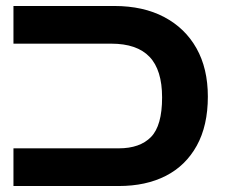

<svg xmlns="http://www.w3.org/2000/svg" viewBox="-20 -622 760 642"><path d="M25 0V-126H377Q448 -126 485 -164Q522 -202 522 -296Q522 -388 480 -432Q438 -476 352 -476H25V-602H362Q459 -602 529 -565Q599 -528 637 -460.5Q675 -393 675 -299Q675 -202 638 -135Q601 -68 534.5 -34Q468 0 377 0Z"/></svg>

Font: Noto Sans
Style: Bold
Weight: 700
Designer: Monotype Design Team
Foundry: Monotype Imaging Inc.
Version: Version 2.000;GOOG;noto-source:20170915:90ef993387c0; ttfaut